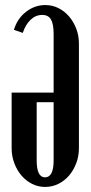

<svg xmlns="http://www.w3.org/2000/svg" viewBox="-20 -729 359 759"><path d="M192 -363V-595Q192 -634 181.5 -652Q171 -670 147 -670Q121 -670 101 -651Q81 -632 70 -599L35 -611Q48 -655 82.5 -682Q117 -709 159 -709Q187 -709 211 -697Q235 -685 253 -664Q271 -643 281.5 -615.5Q292 -588 292 -557V-143Q292 -112 281.5 -84Q271 -56 253 -35Q235 -14 210.5 -2Q186 10 158 10Q131 10 107 -2Q83 -14 65 -35Q47 -56 36.5 -84Q26 -112 26 -143V-363ZM192 -325H125V-95Q125 -28 158 -28Q192 -28 192 -95Z"/></svg>

Font: Moniqa ExtBd Cond Paragraph
Style: Regular
Weight: 800
Width: 3
Designer: Rajesh Rajput
Foundry: Rajesh Rajput
Version: Version 1.000